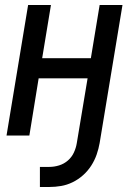

<svg xmlns="http://www.w3.org/2000/svg" viewBox="-20 -540 540 765"><path d="M139 205V125H177Q196 125 215.5 119Q235 113 250.5 99.5Q266 86 274.5 67.5Q283 49 286 30L329 -228H134L97 0H6L92 -520H183L148 -308H342L377 -520H468L377 30Q373 53 365 76Q357 99 343.5 120Q330 141 311 158Q292 175 269.5 186Q247 197 223.5 201Q200 205 177 205Z"/></svg>

Font: Iosevka SS04 Medium Oblique
Style: Regular
Weight: 500
Italic angle: -9°
Monospace: yes
Designer: Belleve Invis
Foundry: Belleve Invis
Version: Version 19.0.0; ttfautohint (v1.8.4)